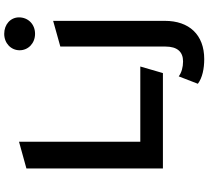

<svg xmlns="http://www.w3.org/2000/svg" viewBox="-60 -752 1013 934"><g transform="rotate(-90 447.0 -285.5)"><path d="M749 -622C796 -622 829 -656 829 -700C829 -741 795 -772 749 -772C703 -772 669 -739 669 -697C669 -655 703 -622 749 -622ZM94 -664V0H558L590 -110H224V-700ZM626 201C745 201 812 127 812 10V-534L687 -499V13C687 70 661 98 615 98C587 98 561 91 542 77L506 170C535 192 580 201 626 201Z"/></g></svg>

Font: Talent
Style: Bold
Weight: 600
Designer: Mike Powis
Version: Version 1.001;hotconv 1.0.109;makeotfexe 2.5.65596